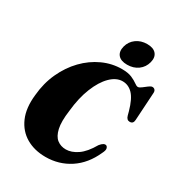

<svg xmlns="http://www.w3.org/2000/svg" viewBox="-215 -1064 1119 1210"><g transform="rotate(30 344.0 -458.5)"><path d="M595 -245Q603.5 -241 606.5 -228.5Q609.5 -216 597 -191.5Q553 -93 474.8 -41.5Q396.5 10 299 10Q218 10 157.8 -25.2Q97.5 -60.5 67.8 -128.5Q38 -196.5 49 -295.5Q57 -386 92 -462Q127 -538 181 -593.8Q235 -649.5 302 -680.2Q369 -711 441.5 -711Q486.5 -711 514 -699Q541.5 -687 557.2 -675Q573 -663 583 -663Q593 -663 608.2 -674.8Q623.5 -686.5 638.5 -698Q653.5 -709.5 663.5 -709.5Q674.5 -709.5 681.5 -702Q688.5 -694.5 688 -681L675.5 -476Q674 -447 648.5 -447Q626 -447 618.5 -475L611 -503Q589 -581.5 557.5 -614Q526 -646.5 483.5 -646.5Q438 -646.5 396.2 -605.2Q354.5 -564 324.8 -490Q295 -416 285 -317Q273.5 -234 284.5 -185.2Q295.5 -136.5 322.5 -115.8Q349.5 -95 386.5 -95Q427 -95 470 -124.2Q513 -153.5 552 -221.5Q576.5 -252 595 -245ZM454 -750.5Q408.5 -750.5 388.2 -774.2Q368 -798 378.5 -839Q389 -879 422 -903Q455 -927 500.5 -927Q546 -927 566.2 -903Q586.5 -879 576 -839Q565.5 -798.5 532.8 -774.5Q500 -750.5 454 -750.5Z"/></g></svg>

Font: Fraunces 144pt S050 Black
Style: Italic
Weight: 900
Italic angle: -16°
Version: Version 1.000; ttfautohint (v1.8.3)